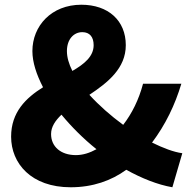

<svg xmlns="http://www.w3.org/2000/svg" viewBox="-20 -778 813 812"><path d="M279 14C372 14 451 -14 514 -60C579 -24 646 3 709 14L751 -130C714 -135 670 -152 623 -175C680 -251 720 -334 747 -424H585C567 -356 538 -298 501 -250C449 -288 399 -332 358 -377C436 -429 512 -489 512 -587C512 -691 438 -758 324 -758C197 -758 117 -668 117 -562C117 -515 134 -463 162 -409C90 -364 27 -304 27 -200C27 -87 112 14 279 14ZM388 -147C359 -131 330 -122 301 -122C237 -122 196 -158 196 -211C196 -242 214 -268 240 -293C283 -241 333 -191 388 -147ZM286 -478C271 -508 263 -536 263 -562C263 -612 292 -642 328 -642C360 -642 376 -621 376 -587C376 -540 338 -508 286 -478Z"/></svg>

Font: Noto Sans HK Black
Style: Regular
Weight: 900
Designer: Ryoko NISHIZUKA 西塚涼子 (kana, bopomofo & ideographs); Paul D. Hunt (Latin, Greek & Cyrillic); Sandoll Communications 산돌커뮤니
Foundry: Adobe
Version: Version 2.004;hotconv 1.0.118;makeotfexe 2.5.65603